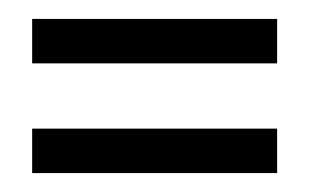

<svg xmlns="http://www.w3.org/2000/svg" viewBox="-20 -391 334 203"><path d="M14 -371H273V-324H14V-371ZM14 -255H273V-208H14V-255Z"/></svg>

Font: Germanica
Style: Regular
Weight: 400
Designer: Peter Wiegel
Foundry: Peter Wiegel